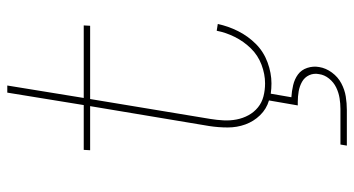

<svg xmlns="http://www.w3.org/2000/svg" viewBox="-248 -528 995 540"><g transform="rotate(-90 250.0 -257.5)"><path d="M111 220 114 202H214Q229 202 244.5 199.5Q260 197 274.5 190Q289 183 299.5 170Q310 157 312 142Q315 127 309 114Q303 101 290.5 94Q278 87 263.5 84.5Q249 82 234 82H224L238 1Q214 -6 196.5 -24Q179 -42 170.5 -65.5Q162 -89 162 -115Q162 -141 166 -167L222 -502H98L99 -520H225L260 -735H280L245 -520H449L448 -502H242L186 -164Q183 -146 182 -127Q181 -108 184.5 -90Q188 -72 196.5 -56.5Q205 -41 218.5 -30Q232 -19 249.5 -14.5Q267 -10 286 -10Q312 -10 338.5 -20Q365 -30 384.5 -50Q404 -70 416.5 -95Q429 -120 434 -146L453 -143Q447 -114 433 -86Q419 -58 397 -36Q375 -14 345 -3Q315 8 286 8Q279 8 271.5 7.5Q264 7 257 6L247 64Q264 65 281 69Q298 73 311 82.5Q324 92 329.5 108.5Q335 125 332 142Q329 161 316.5 178Q304 195 286 204.5Q268 214 249 217Q230 220 211 220Z"/></g></svg>

Font: Iosevka SS18 Thin
Style: Italic
Weight: 100
Italic angle: -9°
Monospace: yes
Designer: Belleve Invis
Foundry: Belleve Invis
Version: Version 25.1.1; ttfautohint (v1.8.4)